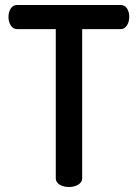

<svg xmlns="http://www.w3.org/2000/svg" viewBox="-20 -751 553 771"><path d="M14 -683Q14 -702 23 -716.5Q32 -731 49 -731H464Q481 -731 490 -717Q499 -703 499 -684Q499 -663 489.5 -648.5Q480 -634 464 -634H310V-35Q310 -19 294 -9.5Q278 0 257 0Q235 0 219.5 -9.5Q204 -19 204 -35V-634H49Q33 -634 23.5 -648.5Q14 -663 14 -683Z"/></svg>

Font: TerminalDosisSemiBold
Style: Bold
Weight: 600
Designer: EdgarTolentino, PabloImpallari, IginoMarini
Foundry: EdgarTolentino, PabloImpallari, IginoMarini
Version: Version 1.006